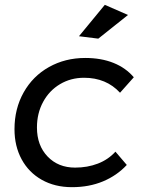

<svg xmlns="http://www.w3.org/2000/svg" viewBox="-20 -772 622 795"><path d="M40 -237Q40 -322 78 -389.5Q116 -457 183 -494.5Q250 -532 333 -532Q399 -532 450 -511.5Q501 -491 534 -452L477 -388Q420 -450 328 -450Q273 -450 228.5 -423.5Q184 -397 158.5 -350Q133 -303 133 -244Q133 -170 177 -124Q221 -78 291 -78Q342 -78 385 -94.5Q428 -111 458 -144L505 -89Q464 -45 406.5 -21Q349 3 278 3Q207 3 153 -27.5Q99 -58 69.5 -112.5Q40 -167 40 -237ZM414 -752 510 -710 387 -612 307 -622Z"/></svg>

Font: Gontserrat
Style: Italic
Weight: 400
Italic angle: -11.3°
Designer: Julieta Ulanovsky
Foundry: Julieta Ulanovsky
Version: Version 6.001